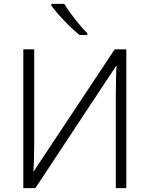

<svg xmlns="http://www.w3.org/2000/svg" viewBox="-20 -968 770 988"><path d="M100 -714H156V-228Q156 -190 155 -151Q154 -112 152 -87H154L570 -714H630V0H576V-478Q576 -521 577 -562.5Q578 -604 580 -628H577L162 0H100ZM311 -948Q324 -926 344.5 -898Q365 -870 387.5 -843Q410 -816 429 -797V-788H389Q364 -808 336 -835.5Q308 -863 283 -891Q258 -919 244 -940V-948Z"/></svg>

Font: BC Sans Light
Style: Regular
Weight: 300
Designer: Monotype Design Team
Foundry: Monotype Imaging Inc.
Version: Version 2.000;GOOG;noto-source:20170915:90ef993387c0